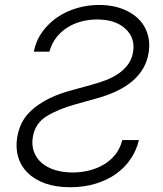

<svg xmlns="http://www.w3.org/2000/svg" viewBox="-20 -758 670 790"><path d="M50.8 -193.2Q61.1 -253.6 97.3 -291.9Q115.4 -311.1 136.9 -326Q158.4 -340.9 182 -352.6Q205.6 -364.3 230.6 -373Q255.7 -381.7 280.5 -388.1L360.4 -410.2Q386.7 -417.3 414.1 -427.6Q441.4 -437.9 464.8 -453.3Q488.3 -468.8 505.1 -490.6Q522 -512.4 527.3 -542.6Q537.6 -601.2 496.1 -639.6Q455.3 -677.9 378.9 -677.9Q346.2 -677.9 315 -669.7Q283.7 -661.6 257.5 -645.1Q231.2 -628.6 211.8 -603.7Q192.5 -578.8 183.2 -545.5H119Q128.6 -592 154.7 -627.7Q180.8 -663.4 217.3 -687.9Q253.9 -712.4 297.8 -725Q341.6 -737.6 386.7 -737.6Q454.2 -737.6 503.6 -712.7Q528.4 -700.3 547.1 -682.7Q565.7 -665.1 577.1 -643.1Q588.4 -621.1 592.3 -595.2Q596.2 -569.2 591.3 -539.8Q585.6 -505 568.7 -476.2Q551.8 -447.4 525 -424.5Q498.2 -401.6 461.8 -384.1Q425.4 -366.5 380.7 -354L289.4 -328.5Q218.4 -308.6 171.5 -279.5Q124.3 -250.4 115.1 -194.2Q109.7 -161.6 119.3 -134.6Q128.9 -107.6 150.7 -88.4Q172.6 -69.2 205.3 -58.8Q237.9 -48.3 278.8 -48.3Q312.1 -48.3 345 -56.1Q377.8 -63.9 405.7 -80.1Q433.6 -96.2 454 -121.4Q474.4 -146.7 483.3 -181.8H551.5Q541.5 -138.8 517 -103Q492.5 -67.1 456 -41.5Q419.4 -16 372 -1.8Q324.6 12.4 268.8 12.4Q209.9 12.4 165.8 -3.4Q121.8 -19.2 93.8 -46.9Q65.7 -74.6 54.7 -112Q43.7 -149.5 50.8 -193.2Z"/></svg>

Font: Inter P Light
Style: Italic
Weight: 300
Italic angle: 9.39999°
Designer: Rasmus Andersson
Foundry: rsms
Version: Version 3.018;git-588b23468